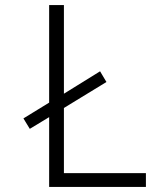

<svg xmlns="http://www.w3.org/2000/svg" viewBox="-20 -734 640 754"><path d="M173 0V-274L97 -228L72 -269L173 -331V-714H231V-366L373 -454L398 -412L231 -310V-54H553V0Z"/></svg>

Font: Noto Sans Mono Light
Style: Regular
Weight: 300
Designer: Monotype Design Team
Foundry: Monotype Imaging Inc.
Version: Version 2.014; ttfautohint (v1.8.4.7-5d5b)